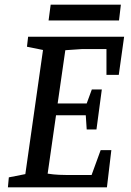

<svg xmlns="http://www.w3.org/2000/svg" viewBox="-20 -806 563 826"><path d="M14 0 18 -43 89 -57 165 -591 96 -605 101 -648H514L491 -484H438V-595H334L261 -590L228 -361H353L375 -421H418L395 -249H353L349 -310H221L185 -59Q210 -55 234 -54Q258 -53 273 -53H374L413 -160H459L440 0ZM189 -718 198 -786H500L492 -718Z"/></svg>

Font: Faustina Light Medium
Style: Italic
Weight: 500
Italic angle: -8°
Version: Version 1.200